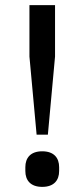

<svg xmlns="http://www.w3.org/2000/svg" viewBox="-20 -718 330 750"><path d="M167 -192 195 -497V-698H95V-497L123 -192ZM145 12C191 12 211 -14 211 -50V-65C211 -101 191 -127 145 -127C99 -127 79 -101 79 -65V-50C79 -14 99 12 145 12Z"/></svg>

Font: IBM Plex Thai Looped Text
Style: Regular
Weight: 450
Designer: Mike Abbink, Paul van der Laan, Pieter van Rosmalen, Ben Mitchell, Mark Frömberg
Foundry: Bold Monday
Version: Version 1.0